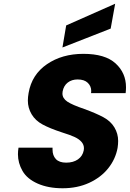

<svg xmlns="http://www.w3.org/2000/svg" viewBox="-20 -1000 694 1027"><path d="M572 -847 314 -746 334 -864 596 -980ZM315 7Q238 7 181.5 -18Q125 -43 100.5 -85.5Q76 -128 76 -175Q76 -192 79 -210H261Q261 -205 261 -200Q261 -168 279 -149Q297 -130 334 -130Q372 -130 397 -147.5Q422 -165 428 -196Q429 -202 429 -207Q429 -226 416 -241Q403 -256 379.5 -267Q356 -278 311 -292Q247 -313 208 -334Q169 -355 149 -389Q129 -423 129 -462Q129 -481 133 -503Q150 -601 231 -656.5Q312 -712 426 -712Q542 -712 598 -661Q654 -610 654 -533Q654 -518 652 -502H467Q468 -508 468 -513Q468 -539 449.5 -557Q431 -575 395 -575Q364 -575 342.5 -558.5Q321 -542 315 -511Q314 -505 314 -500Q314 -474 340 -456.5Q366 -439 431 -417Q494 -394 533 -373Q572 -352 592 -318.5Q612 -285 612 -246Q612 -229 609 -209Q598 -149 559 -100Q520 -51 457 -22Q394 7 315 7Z"/></svg>

Font: Fz Poppins
Style: Bold Italic
Weight: 700
Italic angle: -10°
Designer: Ninad Kale (Devanagari), Jonny Pinhorn (Latin)
Foundry: Indian Type Foundry
Version: Vit hóa bi Vntype.Com & FontZin.Com